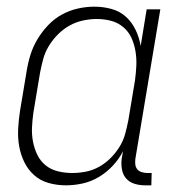

<svg xmlns="http://www.w3.org/2000/svg" viewBox="-20 -548 540 576"><path d="M178 8Q151 8 126 1Q101 -6 82.5 -22.5Q64 -39 53 -61.5Q42 -84 37.5 -109.5Q33 -135 34.5 -162Q36 -189 40 -215L60 -335Q64 -360 71.5 -384Q79 -408 92.5 -430.5Q106 -453 124.5 -472.5Q143 -492 166 -504.5Q189 -517 214 -522.5Q239 -528 263 -528Q290 -528 315 -521Q340 -514 358 -497.5Q376 -481 387 -458Q398 -435 402 -410L420 -520H461L386 -71Q385 -62 386 -54Q387 -46 392 -40Q397 -34 405.5 -31.5Q414 -29 422 -29H435L434 8H415Q399 8 384 3.5Q369 -1 359 -12Q349 -23 346 -39Q343 -55 345 -71L349 -94Q337 -71 318.5 -51Q300 -31 276.5 -17Q253 -3 227.5 2.5Q202 8 178 8ZM197 -29Q217 -29 237.5 -33Q258 -37 277 -47.5Q296 -58 311.5 -73.5Q327 -89 338.5 -107.5Q350 -126 355.5 -146.5Q361 -167 365 -187L385 -307Q388 -329 389 -351Q390 -373 386.5 -394Q383 -415 374.5 -434Q366 -453 350 -466.5Q334 -480 313.5 -485.5Q293 -491 270 -491Q250 -491 229 -486.5Q208 -482 189 -471.5Q170 -461 154 -445Q138 -429 126.5 -410Q115 -391 109.5 -370.5Q104 -350 100 -329L80 -209Q77 -187 76 -165.5Q75 -144 79 -123Q83 -102 92 -83.5Q101 -65 117 -52Q133 -39 154 -34Q175 -29 197 -29Z"/></svg>

Font: Iosevka SS18 Extralight
Style: Italic
Weight: 200
Italic angle: -9°
Monospace: yes
Designer: Belleve Invis
Foundry: Belleve Invis
Version: Version 25.1.1; ttfautohint (v1.8.4)